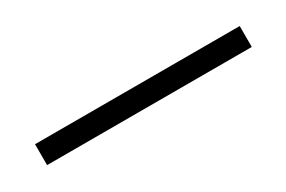

<svg xmlns="http://www.w3.org/2000/svg" viewBox="-5 -121 509 342"><g transform="rotate(-30 250.0 49.5)"><path d="M40 71V28H461V71Z"/></g></svg>

Font: Inconsolata Light
Style: Regular
Weight: 300
Designer: Raph Levien, Cyreal, Brenton Simpson
Foundry: Raph Levien, Cyreal, Google
Version: Version 3.001